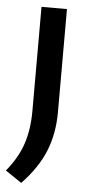

<svg xmlns="http://www.w3.org/2000/svg" viewBox="-66 -577 398 842"><g transform="rotate(5 133.0 -155.5)"><path d="M60.5 233 -11 184.5Q38.5 125 60.2 61Q82 -3 82 -86V-544H194V-90Q194 3 163.2 80.2Q132.5 157.5 60.5 233Z"/></g></svg>

Font: Encode Sans Expanded Expanded Medium
Style: Regular
Weight: 500
Width: 7
Designer: Multiple Designers
Foundry: Impallari Type
Version: Version 3.000; ttfautohint (v1.8.3) -l 8 -r 50 -G 200 -x 14 